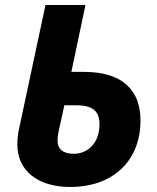

<svg xmlns="http://www.w3.org/2000/svg" viewBox="-20 -734 623 764"><path d="M259 10C429 10 539 -93 539 -255C539 -369 474 -448 314 -448H264L320 -714H161L57 -227C51 -202 49 -180 49 -159C49 -53 133 10 259 10ZM273 -122C231 -122 209 -141 209 -174C209 -183 210 -194 212 -205L236 -315H286C354 -315 376 -286 376 -241C376 -163 328 -122 273 -122Z"/></svg>

Font: Noto Sans SemiCondensed ExtraBold
Style: Italic
Weight: 800
Width: 4
Italic angle: -12°
Designer: Monotype Design Team
Foundry: Monotype Imaging Inc.
Version: Version 2.013